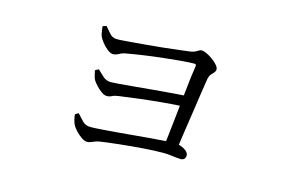

<svg xmlns="http://www.w3.org/2000/svg" viewBox="-68 -624 1136 758"><g transform="rotate(15 500.0 -245.0)"><path d="M628 -71Q631 -96 635 -132Q639 -168 643.5 -209Q648 -250 652 -290Q656 -330 660 -362.5Q664 -395 667 -412Q668 -420 660 -420Q639 -420 604.5 -417Q570 -414 530.5 -409.5Q491 -405 453.5 -399.5Q416 -394 389 -389Q375 -387 362.5 -380Q350 -373 339 -373Q329 -373 315.5 -383.5Q302 -394 291.5 -408Q281 -422 278 -430Q275 -439 273.5 -450.5Q272 -462 271 -469L286 -474Q297 -461 309 -447.5Q321 -434 339 -434Q352 -434 381 -436.5Q410 -439 447 -442Q484 -445 521 -449Q558 -453 587.5 -456.5Q617 -460 631 -462Q644 -464 651 -467.5Q658 -471 663 -474.5Q668 -478 675 -478Q683 -478 695.5 -472Q708 -466 720.5 -457Q733 -448 741.5 -438Q750 -428 750 -421Q750 -413 744.5 -407Q739 -401 733.5 -395Q728 -389 725 -377Q721 -352 715 -312Q709 -272 702.5 -227Q696 -182 689.5 -139.5Q683 -97 679 -66ZM330 -12Q319 -12 305 -22Q291 -32 280 -44.5Q269 -57 265 -66Q262 -73 259 -84.5Q256 -96 256 -105L269 -113Q281 -100 294 -86Q307 -72 328 -72Q343 -72 369.5 -74Q396 -76 429 -78.5Q462 -81 496.5 -84.5Q531 -88 564 -90.5Q597 -93 623.5 -95Q650 -97 665 -97Q679 -97 692.5 -92Q706 -87 715 -79Q724 -71 724 -62Q724 -52 718.5 -47Q713 -42 704 -42Q697 -42 685 -43.5Q673 -45 659 -46.5Q645 -48 631 -48Q598 -48 551 -44.5Q504 -41 457.5 -36Q411 -31 377 -26Q365 -24 352 -18Q339 -12 330 -12ZM358 -207Q348 -207 336 -215.5Q324 -224 313.5 -235.5Q303 -247 298 -255Q294 -262 291.5 -273.5Q289 -285 287 -293L301 -301Q313 -289 327 -276.5Q341 -264 359 -264Q367 -264 393.5 -266Q420 -268 456 -271.5Q492 -275 532 -278.5Q572 -282 609.5 -285Q647 -288 673 -289L670 -246Q626 -244 577.5 -239.5Q529 -235 484 -229.5Q439 -224 404 -219Q388 -217 378.5 -212Q369 -207 358 -207Z"/></g></svg>

Font: Noto Serif SC ExtraLight Light
Style: Regular
Weight: 300
Version: Version 2.002-H1;hotconv 1.1.0;makeotfexe 2.6.0